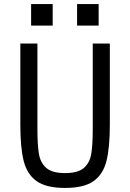

<svg xmlns="http://www.w3.org/2000/svg" viewBox="-20 -912 640 944"><path d="M164 -698V-279Q164 -198 171.5 -154.5Q179 -111 208 -86Q237 -61 300 -61Q363 -61 392 -86Q421 -111 428.5 -154.5Q436 -198 436 -279V-698H520V-299Q520 -186 503.5 -120.5Q487 -55 440 -21.5Q393 12 300 12Q207 12 160 -21.5Q113 -55 96.5 -120.5Q80 -186 80 -299V-698ZM465 -892V-786H359V-892ZM239 -892V-786H133V-892Z"/></svg>

Font: iA Writer Duo S
Style: Regular
Weight: 400
Designer: Mike Abbink, Paul van der Laan, Pieter van Rosmalen, Oliver Reichenstein
Foundry: Bold Monday and Information Architects Inc.
Version: Version 2.000